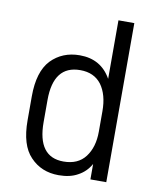

<svg xmlns="http://www.w3.org/2000/svg" viewBox="-80 -752 670 820"><g transform="rotate(10 255.5 -342.0)"><path d="M106.9 -44.9Q59.1 -94.2 59.1 -202.1V-306.2Q59.1 -413.1 106.9 -463.9Q155.8 -514.2 231 -514.2Q323.7 -514.2 367.2 -436V-689.9H436V0H367.2V-66.9Q347.7 -31.7 313 -13.2Q279.8 5.9 230 5.9Q154.8 5.9 106.9 -44.9ZM335 -97.2Q367.2 -139.6 367.2 -207V-295.9Q367.2 -367.2 335.9 -410.2Q304.2 -452.1 244.1 -452.1Q127.9 -452.1 127.9 -301.8V-206.1Q127.9 -55.2 240.2 -55.2Q303.2 -55.2 335 -97.2Z"/></g></svg>

Font: D-DIN-PRO
Style: Regular
Weight: 400
Designer: Charles Nix
Foundry: Datto Inc.
Version: Version 1.000;hotconv 1.0.109;makeotfexe 2.5.65596